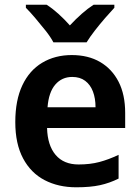

<svg xmlns="http://www.w3.org/2000/svg" viewBox="-20 -786 594 816"><path d="M285 -552Q355 -552 405.5 -522.5Q456 -493 484 -438.5Q512 -384 512 -306V-242H180Q182 -168 216.5 -127.5Q251 -87 314 -87Q363 -87 402.5 -97.5Q442 -108 484 -128V-27Q446 -8 405 1Q364 10 304 10Q228 10 169.5 -20.5Q111 -51 78 -113Q45 -175 45 -267Q45 -360 75 -423.5Q105 -487 159.5 -519.5Q214 -552 285 -552ZM287 -459Q243 -459 215 -426.5Q187 -394 182 -330H386Q386 -368 375 -397Q364 -426 342 -442.5Q320 -459 287 -459ZM466 -753Q449 -735 426.5 -709Q404 -683 383 -656Q362 -629 348 -606H207Q195 -629 173.5 -656Q152 -683 130 -709Q108 -735 90 -753V-766H178Q203 -750 228 -727.5Q253 -705 277 -678Q302 -705 327.5 -727.5Q353 -750 378 -766H466Z"/></svg>

Font: Noto Sans Display SemiBold
Style: Regular
Weight: 600
Designer: Monotype Design Team
Foundry: Monotype Imaging Inc.
Version: Version 2.003